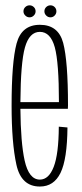

<svg xmlns="http://www.w3.org/2000/svg" viewBox="-20 -696 308 720"><path d="M129.5 3.5Q59.5 3.5 41.5 -78.5Q23.5 -160.5 23.5 -300Q23.5 -463 42.2 -533Q61 -603 129.5 -603Q199 -603 217 -534.8Q235 -466.5 235 -301Q235 -294.5 234.5 -288H56.5Q57.5 -161.5 72.5 -93.5Q88.5 -22.5 129.5 -22.5Q163 -22.5 181.5 -70.5Q200 -118.5 200.5 -221L233 -218Q232 -99 207 -47.8Q182 3.5 129.5 3.5ZM56.5 -313H201Q201 -461.5 185.5 -518.5Q169.5 -576.5 129.5 -576.5Q90 -576.5 73.5 -518Q57.5 -461.5 56.5 -313ZM169 -631Q160 -631 153.2 -637.8Q146.5 -644.5 146.5 -653.5Q146.5 -663 153.2 -669.5Q160 -676 169 -676Q178.5 -676 185 -669.5Q191.5 -663 191.5 -653.5Q191.5 -644.5 185 -637.8Q178.5 -631 169 -631ZM91 -631Q81.5 -631 74.8 -637.8Q68 -644.5 68 -653.5Q68 -663 74.8 -669.5Q81.5 -676 91 -676Q100 -676 106.8 -669.5Q113.5 -663 113.5 -653.5Q113.5 -644.5 106.8 -637.8Q100 -631 91 -631Z"/></svg>

Font: Anybody Condensed ExtraLight
Style: Regular
Weight: 200
Width: 3
Designer: Tyler Finck
Foundry: Etcetera Type Company
Version: Version 1.010; ttfautohint (v1.8.3) -l 8 -r 50 -G 200 -x 14 